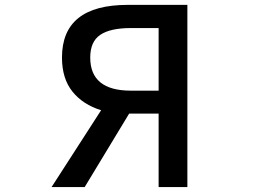

<svg xmlns="http://www.w3.org/2000/svg" viewBox="-20 -756 1040 776"><path d="M621.1 -389.6V-642.6H508.8Q425.8 -642.6 385.3 -615.2Q344.7 -587.9 344.7 -523.4Q344.7 -389.6 508.8 -389.6ZM496.1 -736.3H737.3V0H621.1V-296.9H502L322.3 0H188.5L388.7 -310.5Q315.4 -333 272.9 -385.7Q230.5 -438.5 230.5 -523.4Q230.5 -736.3 496.1 -736.3Z"/></svg>

Font: Gen Shin Gothic Monospace Medium
Style: Regular
Weight: 500
Designer: [Source Han Sans]
Ryoko NISHIZUKA  (kana & ideographs); Paul D. Hunt (Latin, Greek & Cyrillic); Wenlong ZHANG  (bopomofo
Version: Version 1.002.20150607